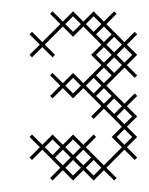

<svg xmlns="http://www.w3.org/2000/svg" viewBox="-20 -274 259 334"><path d="M182.9 35.7 165 17.9 196.4 -13.6 214.3 4.3 218.6 0 200.7 -17.9 218.6 -35.7 200.7 -53.6 218.6 -71.4 200.7 -89.3 218.6 -107.1 214.3 -111.4 196.4 -93.6 165 -125 196.4 -156.4 214.3 -138.6 218.6 -142.9 200.7 -160.7 218.6 -178.6 200.7 -196.4 218.6 -214.3 214.3 -218.6 196.4 -200.7 165 -232.1 182.9 -250 178.6 -254.3 160.7 -236.4 142.9 -254.3 125 -236.4 107.1 -254.3 89.3 -236.4 71.4 -254.3 67.1 -250 85 -232.1 53.6 -200.7 35.7 -218.6 31.4 -214.3 49.3 -196.4 31.4 -178.6 35.7 -174.3 53.6 -192.1 71.4 -174.3 75.7 -178.6 57.9 -196.4 89.3 -227.9 107.1 -210 125 -227.9 156.4 -196.4 138.6 -178.6 156.4 -160.7 125 -129.3 107.1 -147.1 89.3 -129.3 71.4 -147.1 67.1 -142.9 85 -125 67.1 -107.1 71.4 -102.9 89.3 -120.7 107.1 -102.9 125 -120.7 156.4 -89.3 138.6 -71.4 142.9 -67.1 160.7 -85 192.1 -53.6 174.3 -35.7 192.1 -17.9 160.7 13.6 129.3 -17.9 147.1 -35.7 142.9 -40 125 -22.1 107.1 -40 89.3 -22.1 71.4 -40 53.6 -22.1 35.7 -40 31.4 -35.7 49.3 -17.9 31.4 0 35.7 4.3 53.6 -13.6 85 17.9 67.1 35.7 71.4 40 89.3 22.1 107.1 40 125 22.1 142.9 40 160.7 22.1 178.6 40ZM147.1 -107.1 160.7 -120.7 174.3 -107.1 160.7 -93.6ZM142.9 -138.6 156.4 -125 142.9 -111.4 129.3 -125ZM182.9 -178.6 196.4 -192.1 210 -178.6 196.4 -165ZM147.1 -214.3 160.7 -227.9 174.3 -214.3 160.7 -200.7ZM178.6 -174.3 192.1 -160.7 178.6 -147.1 165 -160.7ZM182.9 -71.4 196.4 -85 210 -71.4 196.4 -57.9ZM111.4 0 125 -13.6 138.6 0 125 13.6ZM75.7 0 89.3 -13.6 102.9 0 89.3 13.6ZM107.1 4.3 120.7 17.9 107.1 31.4 93.6 17.9ZM57.9 -17.9 71.4 -31.4 85 -17.9 71.4 -4.3ZM93.6 -17.9 107.1 -31.4 120.7 -17.9 107.1 -4.3ZM93.6 -125 107.1 -138.6 120.7 -125 107.1 -111.4ZM93.6 -232.1 107.1 -245.7 120.7 -232.1 107.1 -218.6ZM129.3 17.9 142.9 4.3 156.4 17.9 142.9 31.4ZM129.3 -232.1 142.9 -245.7 156.4 -232.1 142.9 -218.6ZM147.1 -142.9 160.7 -156.4 174.3 -142.9 160.7 -129.3ZM147.1 -178.6 160.7 -192.1 174.3 -178.6 160.7 -165ZM165 -89.3 178.6 -102.9 192.1 -89.3 178.6 -75.7ZM165 -196.4 178.6 -210 192.1 -196.4 178.6 -182.9ZM182.9 -35.7 196.4 -49.3 210 -35.7 196.4 -22.1Z"/></svg>

Font: Gossip Low Cross Stitch
Style: Regular
Weight: 300
Width: 3
Designer: Deborah Khodanovich
Version: Version 1.001;Glyphs 3.3.1 (3343)